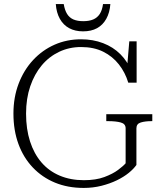

<svg xmlns="http://www.w3.org/2000/svg" viewBox="-20 -913 788 943"><path d="M650 -283V-103Q637 -84 612.5 -64Q588 -44 554 -27.5Q520 -11 478.5 -0.5Q437 10 391 10Q313 10 250 -16Q187 -42 141 -90.5Q95 -139 70.5 -206Q46 -273 46 -355Q46 -435 71.5 -502Q97 -569 142.5 -618Q188 -667 248 -693.5Q308 -720 378 -720Q437 -720 486.5 -701Q536 -682 571 -647Q606 -612 624 -566L602 -556L615 -710H651V-507H610Q595 -557 564 -596.5Q533 -636 487 -659Q441 -682 378 -682Q320 -682 270.5 -658.5Q221 -635 185 -592Q149 -549 128.5 -489Q108 -429 108 -355Q108 -279 127.5 -218.5Q147 -158 183.5 -115.5Q220 -73 273 -50.5Q326 -28 392 -28Q451 -28 492.5 -43.5Q534 -59 560 -78.5Q586 -98 597 -111V-283Q597 -305 573 -311.5Q549 -318 512 -318H502V-352H728V-318H724Q693 -318 671.5 -311.5Q650 -305 650 -283ZM388 -759Q428 -759 456.5 -774.5Q485 -790 502 -820.5Q519 -851 522 -893H486Q482 -863 470 -844.5Q458 -826 438 -817.5Q418 -809 389 -809Q360 -809 340.5 -817.5Q321 -826 309.5 -844.5Q298 -863 293 -893H254Q257 -851 274 -820.5Q291 -790 320 -774.5Q349 -759 388 -759Z"/></svg>

Font: Roboto Serif 36pt ExtraLight
Style: Regular
Weight: 250
Designer: Greg Gazdowicz
Foundry: Commercial Type
Version: Version 1.008